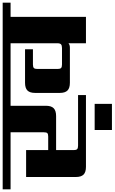

<svg xmlns="http://www.w3.org/2000/svg" viewBox="249 -931 856 1434"><g transform="rotate(-90 677.0 -214.0)"><path d="M423 194V65H618V194ZM1374 -622V-563H1268V0H1071V-131Q1061 -120 1037 -120H776Q736 -120 718 -138Q700 -156 700 -196V-379Q700 -419 718 -437Q736 -455 776 -455H1026V-396H912Q893 -396 886 -389Q879 -382 879 -364V-211Q879 -193 886 -186Q893 -179 912 -179H1035Q1055 -179 1063 -186.5Q1071 -194 1071 -214V-563H604V-299Q604 -259 585.5 -241Q567 -223 527 -223H273V-91Q273 -73 280 -66Q287 -59 306 -59H684V0H148Q108 0 90 -18Q72 -36 72 -76V-447H273V-282H374Q393 -282 399.5 -288.5Q406 -295 406 -314V-563H-20V-622Z"/></g></svg>

Font: Sarpanch ExtraBold
Style: Regular
Weight: 800
Designer: Manushi Parikh (Devanagari and Latin), Jyotish Sonowal (Devanagari)
Foundry: Indian Type Foundry
Version: Version 2.004;PS 1.0;hotconv 1.0.78;makeotf.lib2.5.61930; tt